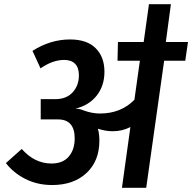

<svg xmlns="http://www.w3.org/2000/svg" viewBox="-20 -890 911 910"><path d="M858 -602H758L673 0H558L598 -288Q560 -268 514 -268Q480 -268 444 -280Q451 -256 451 -223Q451 -127 390 -70Q329 -13 227 -13Q158 -13 101 -41.5Q44 -70 8 -117L83 -184Q144 -115 224 -115Q278 -115 306 -148Q334 -181 334 -234Q334 -324 255 -324H173V-420H241Q295 -420 324.5 -452.5Q354 -485 354 -533Q354 -569 336 -587.5Q318 -606 284 -606Q230 -606 172 -566L134 -649Q219 -703 312 -703Q392 -703 433.5 -661.5Q475 -620 475 -550Q475 -483 438 -436.5Q401 -390 337 -375Q358 -375 378 -366Q417 -352 454 -352Q553 -352 617 -417L643 -602H537L539 -691H661L686 -870H790L766 -691H871Z"/></svg>

Font: FiraGO Medium
Style: Italic
Weight: 500
Italic angle: -8°
Designer: bBox Type GmbH
Foundry: bBox Type GmbH
Version: Version 1.001